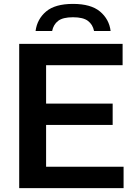

<svg xmlns="http://www.w3.org/2000/svg" viewBox="-20 -965 696 985"><path d="M78.5 0V-740H609V-630.5H216.5V-433.5H558V-324H216.5V-109.5H614V0ZM162.5 -806Q170.5 -867 216.5 -906Q262.5 -945 354.5 -945Q446.5 -945 493.2 -905.8Q540 -866.5 547.5 -806H462.5Q456 -839 431.2 -857.8Q406.5 -876.5 354.5 -876.5Q302.5 -876.5 278.2 -857.8Q254 -839 247.5 -806Z"/></svg>

Font: Encode Sans SmExp SmBold
Style: Regular
Weight: 600
Width: 6
Designer: Multiple Designers
Foundry: Impallari Type
Version: Version 3.002; ttfautohint (v1.8.3) -l 8 -r 50 -G 200 -x 14 